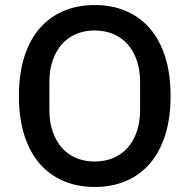

<svg xmlns="http://www.w3.org/2000/svg" viewBox="-20 -730 752 762"><path d="M356 12Q288 12 232.5 -11.5Q177 -35 137.5 -80.5Q98 -126 76.5 -193.5Q55 -261 55 -349Q55 -437 76.5 -504.5Q98 -572 137.5 -617.5Q177 -663 232.5 -686.5Q288 -710 356 -710Q424 -710 479.5 -686.5Q535 -663 574.5 -617.5Q614 -572 635.5 -504.5Q657 -437 657 -349Q657 -261 635.5 -193.5Q614 -126 574.5 -80.5Q535 -35 479.5 -11.5Q424 12 356 12ZM356 -89Q396 -89 429.5 -103Q463 -117 486.5 -143.5Q510 -170 523 -208Q536 -246 536 -294V-404Q536 -452 523 -490Q510 -528 486.5 -554.5Q463 -581 429.5 -595Q396 -609 356 -609Q315 -609 282 -595Q249 -581 225.5 -554.5Q202 -528 189 -490Q176 -452 176 -404V-294Q176 -246 189 -208Q202 -170 225.5 -143.5Q249 -117 282 -103Q315 -89 356 -89Z"/></svg>

Font: IBM Plex Sans Hebrew Medm
Style: Regular
Weight: 500
Designer: Mike Abbink, Paul van der Laan, Pieter van Rosmalen, Yanek Iontef
Foundry: Bold Monday
Version: Version 1.3